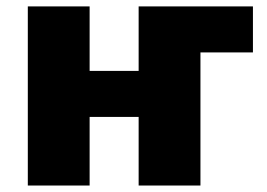

<svg xmlns="http://www.w3.org/2000/svg" viewBox="-20 -573 825 593"><path d="M65.9 0V-553.2H256.8V-354H408.2V-553.2H761.2V-411.1H599.1V0H408.2V-211.9H256.8V0Z"/></svg>

Font: Open Sans ExtraBold
Style: Regular
Weight: 800
Designer: Monotype Design Team
Foundry: Monotype Imaging Inc.
Version: Version 3.003; ttfautohint (v1.8.4)